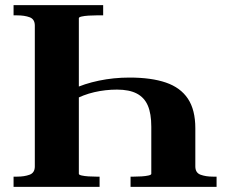

<svg xmlns="http://www.w3.org/2000/svg" viewBox="-20 -730 887 750"><path d="M383 -710V-670H357Q342 -670 326 -669Q310 -668 299 -665.5Q288 -663 288 -659V-51Q288 -47 299 -44.5Q310 -42 325.5 -41Q341 -40 357 -40H369V0H33V-40H47Q75 -40 95.5 -47.5Q116 -55 116 -80V-630Q116 -655 96 -662.5Q76 -670 47 -670H33V-710ZM486 -427Q571 -427 628 -407.5Q685 -388 714 -344.5Q743 -301 743 -229V-80Q743 -55 763.5 -47.5Q784 -40 812 -40H826V0H490V-40H502Q518 -40 533.5 -41Q549 -42 560 -44.5Q571 -47 571 -51V-235Q571 -286 557.5 -317.5Q544 -349 514.5 -364.5Q485 -380 437 -380Q392 -380 348.5 -370Q305 -360 265 -338V-382Q309 -403 366.5 -415Q424 -427 486 -427Z"/></svg>

Font: Roboto Serif 120pt Expanded SemiBold
Style: Regular
Weight: 600
Width: 7
Designer: Greg Gazdowicz
Foundry: Commercial Type
Version: Version 1.008